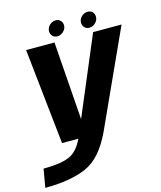

<svg xmlns="http://www.w3.org/2000/svg" viewBox="-174 -817 965 1148"><g transform="rotate(-15 308.5 -243.0)"><path d="M127.9 0H384.9L655.1 -592.7H479.1L275.7 -110.6H274.9L239.9 -592.7H64.3ZM-38.1 232.8Q117 232.8 216.4 190.1Q315.8 147.4 384.9 0L228.9 -0.5Q194.7 74.2 139.8 96.6Q85 119 -18.2 119ZM267.1 -623.8Q287.7 -623.8 304.7 -639.8Q321.8 -655.7 321.8 -677.6Q321.8 -695.4 310.1 -707.2Q298.4 -719 280.8 -719Q259.5 -719 242.6 -703.1Q225.7 -687.1 225.7 -665.2Q225.7 -647.5 237.2 -635.6Q248.6 -623.8 267.1 -623.8ZM464.6 -623.8Q486 -623.8 502.6 -639.8Q519.3 -655.7 519.3 -677.6Q519.3 -695.4 508 -707.2Q496.7 -719 478.3 -719Q457.3 -719 440.4 -703.1Q423.6 -687.1 423.6 -665.2Q423.6 -647.5 435.3 -635.6Q447 -623.8 464.6 -623.8Z"/></g></svg>

Font: Anybody Thin
Style: Italic
Weight: 100
Italic angle: -10°
Designer: Tyler Finck
Foundry: Etcetera Type Company
Version: Version 1.114;gftools[0.9.25]